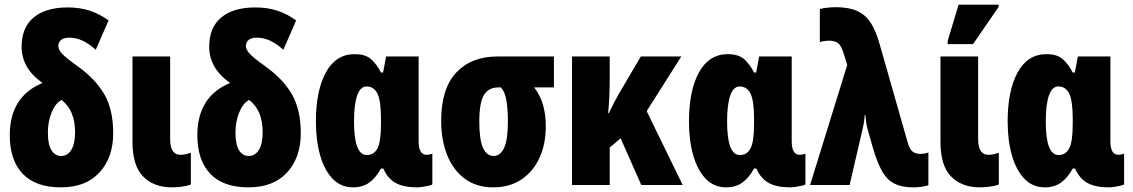

<svg xmlns="http://www.w3.org/2000/svg" viewBox="-20 -796 4874 826"><path d="M242 10Q133 10 77.5 -48.5Q22 -107 22 -214Q22 -381 163 -439Q73 -502 73 -595Q73 -678 125 -721Q177 -764 271 -764Q324 -764 366.5 -750Q409 -736 447 -708L392 -582Q359 -611 332 -622.5Q305 -634 279 -634Q254 -634 242.5 -624Q231 -614 231 -598Q231 -582 247.5 -564.5Q264 -547 314 -511Q391 -456 429 -390Q467 -324 467 -223Q467 -118 408 -54Q349 10 242 10ZM243 -125Q271 -125 287 -151.5Q303 -178 303 -227Q303 -321 245 -366Q220 -354 203 -314.5Q186 -275 186 -225Q186 -174 201.5 -149.5Q217 -125 243 -125Z M717 10Q639 9 594.5 -38Q550 -85 550 -185V-553H712V-198Q712 -130 756 -130Q777 -130 801 -139V-2Q781 5 759 7.5Q737 10 717 10Z M1049 10Q940 10 884.5 -48.5Q829 -107 829 -214Q829 -381 970 -439Q880 -502 880 -595Q880 -678 932 -721Q984 -764 1078 -764Q1131 -764 1173.5 -750Q1216 -736 1254 -708L1199 -582Q1166 -611 1139 -622.5Q1112 -634 1086 -634Q1061 -634 1049.5 -624Q1038 -614 1038 -598Q1038 -582 1054.5 -564.5Q1071 -547 1121 -511Q1198 -456 1236 -390Q1274 -324 1274 -223Q1274 -118 1215 -54Q1156 10 1049 10ZM1050 -125Q1078 -125 1094 -151.5Q1110 -178 1110 -227Q1110 -321 1052 -366Q1027 -354 1010 -314.5Q993 -275 993 -225Q993 -174 1008.5 -149.5Q1024 -125 1050 -125Z M1499 10Q1447 10 1411.5 -26.5Q1376 -63 1357.5 -127Q1339 -191 1339 -274Q1339 -406 1382 -484.5Q1425 -563 1506 -563Q1554 -563 1578.5 -539.5Q1603 -516 1619 -484H1628L1641 -553H1781V-189Q1781 -130 1815 -130Q1828 -130 1840 -135V-3Q1837 0 1824 3Q1811 6 1797 8Q1783 10 1775 10Q1716 10 1682 -9Q1648 -28 1629 -71H1619Q1597 -31 1568.5 -10.5Q1540 10 1499 10ZM1558 -129Q1589 -129 1604 -158Q1619 -187 1619 -263V-285Q1619 -362 1604 -393Q1589 -424 1557 -424Q1530 -424 1516.5 -385Q1503 -346 1503 -273Q1503 -129 1558 -129Z M2102 10Q2029 10 1979 -27.5Q1929 -65 1903.5 -129.5Q1878 -194 1878 -276Q1878 -415 1943 -484Q2008 -553 2119 -553H2363V-420H2278Q2304 -386 2316 -345Q2328 -304 2328 -253Q2328 -175 2300.5 -116Q2273 -57 2222.5 -23.5Q2172 10 2102 10ZM2103 -125Q2133 -125 2149 -160.5Q2165 -196 2165 -272Q2165 -327 2158.5 -364.5Q2152 -402 2135 -420H2125Q2082 -420 2062 -387.5Q2042 -355 2042 -272Q2042 -195 2058 -160Q2074 -125 2103 -125Z M2911 -553 2762 -318 2917 0H2739L2650 -201L2603 -161V0H2441V-553H2603V-458Q2603 -420 2601.5 -382.5Q2600 -345 2596 -309H2599Q2610 -332 2621 -353Q2632 -374 2641 -390L2737 -553Z M3104 10Q3052 10 3016.5 -26.5Q2981 -63 2962.5 -127Q2944 -191 2944 -274Q2944 -406 2987 -484.5Q3030 -563 3111 -563Q3159 -563 3183.5 -539.5Q3208 -516 3224 -484H3233L3246 -553H3386V-189Q3386 -130 3420 -130Q3433 -130 3445 -135V-3Q3442 0 3429 3Q3416 6 3402 8Q3388 10 3380 10Q3321 10 3287 -9Q3253 -28 3234 -71H3224Q3202 -31 3173.5 -10.5Q3145 10 3104 10ZM3163 -129Q3194 -129 3209 -158Q3224 -187 3224 -263V-285Q3224 -362 3209 -393Q3194 -424 3162 -424Q3135 -424 3121.5 -385Q3108 -346 3108 -273Q3108 -129 3163 -129Z M3907 10Q3860 10 3828 -6Q3796 -22 3774.5 -60Q3753 -98 3734 -164L3712 -242Q3708 -255 3706.5 -269.5Q3705 -284 3703 -301H3700Q3699 -283 3696.5 -268Q3694 -253 3691 -241L3635 0H3465L3625 -517L3609 -567Q3599 -601 3584.5 -611Q3570 -621 3547 -621Q3527 -621 3507 -615V-757Q3522 -761 3539.5 -763Q3557 -765 3576 -765Q3631 -765 3667 -749Q3703 -733 3725.5 -698.5Q3748 -664 3764 -607L3885 -183Q3893 -154 3906 -144Q3919 -134 3938 -134Q3958 -134 3974 -140V1Q3946 10 3907 10Z M4193 10Q4115 9 4070.5 -38Q4026 -85 4026 -185V-553H4188V-198Q4188 -130 4232 -130Q4253 -130 4277 -139V-2Q4257 5 4235 7.5Q4213 10 4193 10ZM4057 -606V-620L4104 -776H4276V-766L4166 -606Z M4475 10Q4423 10 4387.5 -26.5Q4352 -63 4333.5 -127Q4315 -191 4315 -274Q4315 -406 4358 -484.5Q4401 -563 4482 -563Q4530 -563 4554.5 -539.5Q4579 -516 4595 -484H4604L4617 -553H4757V-189Q4757 -130 4791 -130Q4804 -130 4816 -135V-3Q4813 0 4800 3Q4787 6 4773 8Q4759 10 4751 10Q4692 10 4658 -9Q4624 -28 4605 -71H4595Q4573 -31 4544.5 -10.5Q4516 10 4475 10ZM4534 -129Q4565 -129 4580 -158Q4595 -187 4595 -263V-285Q4595 -362 4580 -393Q4565 -424 4533 -424Q4506 -424 4492.5 -385Q4479 -346 4479 -273Q4479 -129 4534 -129Z"/></svg>

Font: Noto Sans ExtraCondensed Black
Style: Regular
Weight: 900
Width: 2
Designer: Monotype Design Team
Foundry: Monotype Imaging Inc.
Version: Version 2.013; ttfautohint (v1.8.4.7-5d5b)